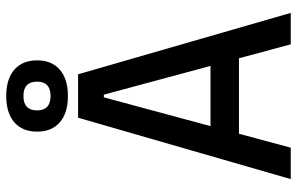

<svg xmlns="http://www.w3.org/2000/svg" viewBox="-191 -777 968 626"><g transform="rotate(-90 293.0 -464.0)"><path d="M22 0 222.2 -693.4H363.8L564 0H461.4L416 -168.9H169.9L124.5 0ZM288.6 -609.4 194.8 -261.7H391.1L297.4 -609.4ZM293 -726.6Q237.8 -726.6 207.3 -752.9Q176.8 -779.3 176.8 -827.1Q176.8 -875 207.3 -901.4Q237.8 -927.7 293 -927.7Q348.1 -927.7 378.7 -901.4Q409.2 -875 409.2 -827.1Q409.2 -779.3 378.7 -752.9Q348.1 -726.6 293 -726.6ZM293 -783.2Q339.8 -783.2 339.8 -827.1Q339.8 -871.6 293 -871.6Q246.1 -871.6 246.1 -827.1Q246.1 -783.2 293 -783.2Z"/></g></svg>

Font: Caskaydia Cove
Style: Regular
Weight: 400
Monospace: yes
Designer: Aaron Bell
Foundry: Saja Typeworks
Version: Version 4.300; ttfautohint (v1.8.3)